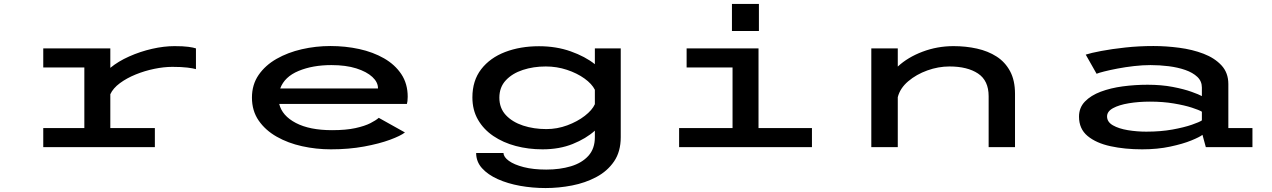

<svg xmlns="http://www.w3.org/2000/svg" viewBox="-20 -745 6440 972"><path d="M199 0V-96.5H407V-403.5H199V-500H538.5V-401.5Q578.5 -434.5 634 -459.2Q689.5 -484 749.8 -497.8Q810 -511.5 863.5 -511.5Q907 -511.5 933.2 -508Q959.5 -504.5 972 -500V-395Q959 -399 929 -402.8Q899 -406.5 852.5 -406.5Q810 -406.5 761.2 -396.5Q712.5 -386.5 667 -368Q621.5 -349.5 587 -324Q552.5 -298.5 538.5 -268V-96.5H764V0Z M1655 11Q1580.5 11 1509.2 -4.8Q1438 -20.5 1380.8 -53Q1323.5 -85.5 1289.5 -134.8Q1255.5 -184 1255.5 -251Q1255.5 -316.5 1289.2 -365.5Q1323 -414.5 1380 -447Q1437 -479.5 1508 -495.8Q1579 -512 1653 -512Q1728.5 -512 1798.5 -496.8Q1868.5 -481.5 1924 -449.8Q1979.5 -418 2011.8 -369.5Q2044 -321 2044 -255Q2044 -242.5 2042.8 -233.2Q2041.5 -224 2040 -219H1393.5Q1408 -159 1477.8 -122.5Q1547.5 -86 1661 -86Q1732 -86 1779.5 -96.5Q1827 -107 1855.2 -121.5Q1883.5 -136 1897.5 -148.5L2030 -74.5Q2008.5 -57.5 1954.5 -37.5Q1900.5 -17.5 1823.2 -3.2Q1746 11 1655 11ZM1657.5 -415.5Q1563 -415.5 1491.8 -386Q1420.5 -356.5 1398.5 -297H1893.5V-299Q1893.5 -329 1865 -355.5Q1836.5 -382 1783.8 -398.8Q1731 -415.5 1657.5 -415.5Z M2726.5 11Q2655 11 2591 -6Q2527 -23 2477.5 -56.5Q2428 -90 2399.8 -139Q2371.5 -188 2371.5 -252Q2371.5 -337 2416.2 -394.8Q2461 -452.5 2537.5 -481.8Q2614 -511 2708.5 -511Q2796 -511 2869.2 -485Q2942.5 -459 2991.5 -420V-500H3122.5V-50.5Q3122.5 22.5 3088.8 72Q3055 121.5 2999 151.2Q2943 181 2876 194Q2809 207 2742 207Q2676 207 2613.2 195.8Q2550.5 184.5 2500.2 162Q2450 139.5 2420.2 106.5Q2390.5 73.5 2390.5 29.5H2529Q2529.5 50 2556 69.2Q2582.5 88.5 2631 101Q2679.5 113.5 2745.5 113.5Q2814.5 113.5 2870.2 96.8Q2926 80 2958.8 43.8Q2991.5 7.5 2991.5 -50.5V-83.5Q2947 -43.5 2879.5 -16.2Q2812 11 2726.5 11ZM2508 -250.5Q2508 -197.5 2541 -162.2Q2574 -127 2628.2 -109.2Q2682.5 -91.5 2746 -91.5Q2800.5 -91.5 2851.8 -110.5Q2903 -129.5 2940.5 -158.5Q2978 -187.5 2991.5 -217.5V-290.5Q2976.5 -320.5 2939 -347.5Q2901.5 -374.5 2850.2 -391.5Q2799 -408.5 2743 -408.5Q2680.5 -408.5 2627 -391Q2573.5 -373.5 2540.8 -338.5Q2508 -303.5 2508 -250.5Z M3685.5 -725H3822V-588H3685.5ZM3418 0V-96.5H3688.5V-403.5H3456V-500H3820V-96.5H4090.5V0Z M4391 0V-500H4525V-408Q4575.5 -455 4650.2 -483.2Q4725 -511.5 4807.5 -511.5Q4869.5 -511.5 4925.8 -499Q4982 -486.5 5025.2 -458.8Q5068.5 -431 5093.5 -384.5Q5118.5 -338 5118.5 -270V0H4985V-258Q4985 -337 4931.2 -372.8Q4877.5 -408.5 4786.5 -408.5Q4730.5 -408.5 4674.8 -388.5Q4619 -368.5 4577.8 -333.5Q4536.5 -298.5 4525 -253V0Z M5762 11Q5674.5 11 5602 -4.8Q5529.5 -20.5 5486 -56.5Q5442.5 -92.5 5442.5 -154.5Q5442.5 -200 5472.5 -231Q5502.5 -262 5552.5 -280.8Q5602.5 -299.5 5664.2 -307.8Q5726 -316 5789.5 -316Q5859.5 -316 5916.8 -305Q5974 -294 6012.2 -280.2Q6050.5 -266.5 6064.5 -258.5V-302Q6064.5 -334 6041.5 -355.8Q6018.5 -377.5 5980.5 -390.8Q5942.5 -404 5896.5 -409.8Q5850.5 -415.5 5804.5 -415.5Q5764.5 -415.5 5721 -410.5Q5677.5 -405.5 5638 -398Q5598.5 -390.5 5570 -383.2Q5541.5 -376 5531.5 -371.5L5476.5 -468.5Q5502.5 -477 5555.2 -487Q5608 -497 5676.8 -504.5Q5745.5 -512 5819.5 -512Q5883.5 -512 5950 -503.2Q6016.5 -494.5 6072.8 -473Q6129 -451.5 6163.8 -414Q6198.5 -376.5 6198.5 -319.5V-96.5H6320.5V0H6084.5L6067.5 -62.5Q6054 -51.5 6011.2 -34Q5968.5 -16.5 5904.2 -2.8Q5840 11 5762 11ZM5783 -78.5Q5856.5 -78.5 5915.5 -89.2Q5974.5 -100 6013.5 -113.5Q6052.5 -127 6064.5 -135.5V-179.5Q6051 -188 6014 -200Q5977 -212 5922.5 -221.2Q5868 -230.5 5801.5 -230.5Q5744 -230.5 5694.5 -222.2Q5645 -214 5614.8 -197.5Q5584.5 -181 5584.5 -155.5Q5584.5 -127.5 5614.2 -110.5Q5644 -93.5 5689.8 -86Q5735.5 -78.5 5783 -78.5Z"/></svg>

Font: Trispace Expanded Medium
Style: Regular
Weight: 500
Width: 7
Designer: Tyler Finck
Foundry: Etcetera Type Company
Version: Version 1.210; ttfautohint (v1.8.3)